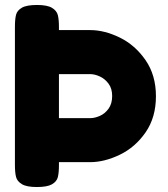

<svg xmlns="http://www.w3.org/2000/svg" viewBox="-20 -753 674 772"><path d="M129 -733Q170 -733 189 -721.5Q208 -710 212.5 -692.5Q217 -675 217 -644V-632H343Q400 -632 461.5 -602Q523 -572 565 -511.5Q607 -451 607 -366Q607 -281 565.5 -221Q524 -161 462 -131Q400 -101 342 -101H217V-89Q217 -58 212.5 -40.5Q208 -23 189 -12Q170 -1 128 -1Q87 -1 68 -12.5Q49 -24 44.5 -41.5Q40 -59 40 -90V-645Q40 -676 44.5 -693.5Q49 -711 68 -722Q87 -733 129 -733ZM342 -455H217V-278H343Q361 -278 381.5 -287Q402 -296 416.5 -316Q431 -336 431 -367Q431 -397 416.5 -416.5Q402 -436 381.5 -445.5Q361 -455 342 -455Z"/></svg>

Font: Fredoka One
Style: Regular
Weight: 400
Designer: Milena B. Brandão, Ben Nathan
Version: Version 2.000; ttfautohint (v1.5.33-1714) -l 8 -r 50 -G 200 